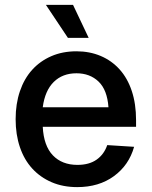

<svg xmlns="http://www.w3.org/2000/svg" viewBox="-20 -754 621 786"><path d="M296 12Q238 12 191.5 -8Q145 -28 112 -64Q79 -100 61.5 -151.5Q44 -203 44 -266Q44 -329 61.5 -380.5Q79 -432 111.5 -468Q144 -504 190 -524Q236 -544 293 -544Q347 -544 392 -525Q437 -506 469.5 -470Q502 -434 519.5 -381.5Q537 -329 537 -262V-235H155Q159 -157 196.5 -118Q234 -79 297 -79Q345 -79 375.5 -100.5Q406 -122 419 -160L529 -153Q508 -78 446.5 -33Q385 12 296 12ZM424 -315Q419 -386 383.5 -420Q348 -454 293 -454Q236 -454 200 -418.5Q164 -383 155 -315ZM258 -599 168 -734H279L343 -599Z"/></svg>

Font: Geist Med
Style: Regular
Weight: 400
Designer: Basement.studio, Andrés Briganti, Mateo Zaragoza
Foundry: Basement.studio, Vercel, Andrés Briganti, Guido Ferreyra, Mateo Zaragoza
Version: Version 1.401